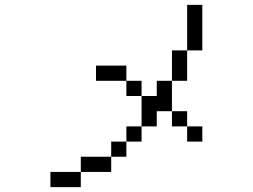

<svg xmlns="http://www.w3.org/2000/svg" viewBox="-20 -770 1040 790"><path d="M812.5 -187.5V-250H750V-187.5ZM312.5 -62.5H187.5V0H312.5ZM312.5 -62.5H437.5V-125H312.5ZM437.5 -125H500V-187.5H437.5ZM500 -187.5H562.5V-250H500ZM562.5 -250H625V-312.5H687.5V-250H750V-312.5H687.5Q687.5 -312.5 687.5 -437.5H625V-375H562.5Q562.5 -375 562.5 -250ZM562.5 -375V-437.5H500V-375ZM500 -437.5V-500H375V-437.5ZM687.5 -437.5H750Q750 -437.5 750 -562.5H687.5Q687.5 -562.5 687.5 -437.5ZM750 -562.5H812.5V-750H750Z"/></svg>

Font: UnifontExMono
Style: Regular
Weight: 500
Version: Version 15.0.06